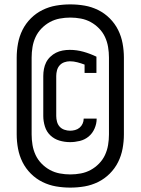

<svg xmlns="http://www.w3.org/2000/svg" viewBox="-20 -777 640 874"><path d="M299 -130Q274 -130 250.5 -137Q227 -144 209.5 -160.5Q192 -177 184.5 -201Q177 -225 177 -249V-431Q177 -447 180 -463Q183 -479 190 -493Q197 -507 209 -518.5Q221 -530 235 -537Q249 -544 265 -547Q281 -550 297 -550Q329 -550 359.5 -541.5Q390 -533 419 -519V-445H365V-483Q349 -489 332 -493.5Q315 -498 298 -498Q285 -498 272.5 -493.5Q260 -489 251.5 -479.5Q243 -470 239.5 -457Q236 -444 236 -431V-249Q236 -236 239.5 -223Q243 -210 251.5 -200.5Q260 -191 273 -186.5Q286 -182 299 -182Q310 -182 321.5 -185Q333 -188 342 -195.5Q351 -203 356 -214Q361 -225 361 -237H420V-236Q420 -214 410.5 -192Q401 -170 383.5 -155.5Q366 -141 343.5 -135.5Q321 -130 299 -130ZM300 77Q267 77 235 71.5Q203 66 173.5 51.5Q144 37 120.5 13.5Q97 -10 82.5 -39Q68 -68 62 -100.5Q56 -133 56 -165V-515Q56 -547 62 -579.5Q68 -612 82.5 -641Q97 -670 120.5 -693.5Q144 -717 173.5 -731.5Q203 -746 235 -751.5Q267 -757 300 -757Q333 -757 365 -751.5Q397 -746 426.5 -731.5Q456 -717 479.5 -693.5Q503 -670 517.5 -641Q532 -612 538 -579.5Q544 -547 544 -515V-165Q544 -133 538 -100.5Q532 -68 517.5 -39Q503 -10 479.5 13.5Q456 37 426.5 51.5Q397 66 365 71.5Q333 77 300 77ZM300 17Q324 17 348 12.5Q372 8 393 -3.5Q414 -15 431 -32.5Q448 -50 458 -71.5Q468 -93 472 -117Q476 -141 476 -165V-515Q476 -539 472 -563Q468 -587 458 -608.5Q448 -630 431 -647.5Q414 -665 393 -676.5Q372 -688 348 -692.5Q324 -697 300 -697Q276 -697 252 -692.5Q228 -688 207 -676.5Q186 -665 169 -647.5Q152 -630 142 -608.5Q132 -587 128 -563Q124 -539 124 -515V-165Q124 -141 128 -117Q132 -93 142 -71.5Q152 -50 169 -32.5Q186 -15 207 -3.5Q228 8 252 12.5Q276 17 300 17Z"/></svg>

Font: Nova
Style: Regular
Weight: 400
Monospace: yes
Designer: Belleve Invis
Foundry: Belleve Invis
Version: Version 24.1.4; ttfautohint (v1.8.4)